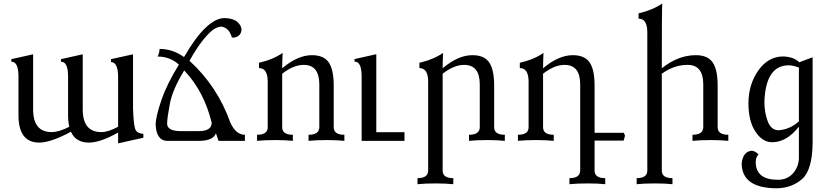

<svg xmlns="http://www.w3.org/2000/svg" viewBox="-20 -793 4674 1081"><path d="M645 14.2V-46.9Q545.9 9.8 480 9.8Q406.7 9.8 379.4 -51.3Q266.1 9.8 200.7 9.8Q84 9.8 84 -145V-361.3Q84 -445.3 45.4 -445.3H43.9V-460L166.5 -487.3V-176.8Q166.5 -49.3 271 -49.3Q311 -49.3 370.1 -79.1Q363.3 -107.4 363.3 -145V-361.3Q363.3 -445.3 324.7 -445.3H323.2V-460L445.8 -487.3V-176.8Q445.8 -49.3 550.3 -49.3Q590.3 -49.3 645 -79.6V-357.4Q645 -442.9 605.5 -443.4L605 -460L729 -487.3V-183.1Q731.9 -96.7 740.5 -68.8Q749 -41 787.1 -40V-17.6Z M1098.1 -54.7Q1171.4 -54.7 1171.9 -101.6Q1128.9 -278.8 1017.1 -396.5Q951.7 -289.6 936.5 -209.7Q921.4 -129.9 920.9 -97.2Q920.9 -54.7 999.5 -54.7ZM1358.9 0H1210.4L1195.8 -42.5Q1180.2 -1.5 1105.5 0H916Q860.8 -5.4 856.4 -89.4Q856.4 -135.7 888.7 -229.2Q920.9 -322.8 987.3 -429.2Q937.5 -474.6 867.7 -474.6Q878.4 -497.1 878.4 -517.6Q952.1 -517.6 1016.1 -471.7Q1143.1 -691.4 1245.1 -691.4Q1293.9 -689.5 1316.7 -669.4Q1339.4 -649.4 1339.8 -625Q1336.4 -587.4 1296.4 -581.1L1285.6 -582Q1269.5 -637.7 1226.6 -643.1Q1206.5 -643.1 1180.7 -626.5Q1117.7 -577.6 1046.9 -450.7Q1205.1 -306.2 1277.3 -101.6Q1308.6 -34.2 1358.9 -34.2Z M1918.9 0Q1878.4 -4.4 1819.3 -4.4Q1760.3 -4.4 1717.3 0V-34.2Q1777.3 -34.2 1777.8 -76.7V-317.9Q1777.8 -427.7 1689.9 -427.7Q1632.3 -427.7 1568.8 -377.9V-76.7Q1568.8 -34.2 1628.9 -34.2V0Q1588.4 -4.4 1529.3 -4.4Q1470.2 -4.4 1427.2 0V-34.2Q1487.3 -34.2 1487.3 -76.7V-334.5Q1486.8 -409.7 1438 -409.7V-439.5Q1518.1 -458 1571.3 -495.1Q1568.8 -448.7 1568.8 -408.7Q1656.2 -482.4 1736.3 -482.4Q1802.7 -482.4 1830.8 -441.7Q1858.9 -400.9 1858.9 -311.5V-76.7Q1858.9 -34.2 1918.9 -34.2Z M2257.3 0H2016.1V-361.8Q2016.1 -445.8 1977.5 -445.8H1976.1V-460.4L2098.6 -487.8V-48.8H2257.3Z M2532.2 244.1Q2491.7 239.7 2432.6 239.7Q2373.5 239.7 2330.6 244.1V210Q2390.6 210 2390.6 167.5V-334.5Q2390.1 -409.7 2341.3 -409.7V-439.5Q2421.4 -458 2474.6 -495.1Q2472.2 -448.7 2472.2 -408.7Q2559.6 -482.4 2639.6 -482.4Q2706.1 -482.4 2734.1 -441.7Q2762.2 -400.9 2762.2 -311.5V-76.7Q2762.2 -34.2 2822.3 -34.2V0Q2781.7 -4.4 2722.7 -4.4Q2663.6 -4.4 2620.6 0V-34.2Q2680.7 -34.2 2681.2 -76.7V-317.9Q2681.2 -427.7 2593.3 -427.7Q2535.6 -427.7 2472.2 -377.9V167.5Q2472.2 210 2532.2 210Z M3387.7 244.1Q3347.2 239.7 3288.1 239.7Q3229 239.7 3186 244.1V210Q3246.1 210 3246.6 167.5V-317.9Q3246.6 -427.7 3158.7 -427.7Q3101.1 -427.7 3037.6 -377.9V-76.7Q3037.6 -34.2 3097.7 -34.2V0Q3057.1 -4.4 2998 -4.4Q2939 -4.4 2896 0V-34.2Q2956.1 -34.2 2956.1 -76.7V-334.5Q2955.6 -409.7 2906.7 -409.7V-439.5Q2986.8 -458 3040 -495.1Q3037.6 -448.7 3037.6 -408.7Q3125 -482.4 3205.1 -482.4Q3271.5 -482.4 3299.6 -441.7Q3327.6 -400.9 3327.6 -311.5V167.5Q3327.6 210 3387.7 210ZM3491.2 -1.5H3310.1L3303.2 -18.6L3313 -45.4H3492.2L3499 -28.8Z M3766.1 244.1Q3725.6 239.7 3666.5 239.7Q3607.4 239.7 3564.5 244.1V210Q3624.5 210 3624.5 167.5V-612.8Q3624 -688 3575.2 -688V-717.8Q3655.3 -736.3 3708.5 -773.4Q3706.1 -727.1 3706.1 -408.7Q3798.3 -482.4 3897.9 -482.4Q3964.4 -482.4 3992.4 -441.7Q4020.5 -400.9 4020.5 -311.5V-76.7Q4020.5 -34.2 4080.6 -34.2V0Q4040 -4.4 3981 -4.4Q3921.9 -4.4 3878.9 0V-34.2Q3939 -34.2 3939.5 -76.7V-317.9Q3939.5 -427.7 3851.6 -427.7Q3774.4 -427.7 3706.1 -377.9V167.5Q3706.1 210 3766.1 210Z M4363.8 -59.6Q4428.7 -64.5 4478 -109.9V-412.6Q4443.8 -425.3 4420.4 -425.3Q4291.5 -425.3 4283.7 -220.7Q4283.7 -159.2 4302.7 -109.4Q4321.8 -59.6 4363.8 -59.6ZM4355 267.1Q4156.7 267.1 4155.8 126.5Q4163.6 60.1 4211.9 55.7Q4229.5 55.7 4250.5 76.2Q4234.9 92.3 4234.9 121.1Q4236.3 219.2 4359.4 219.2Q4411.6 219.2 4443.6 184.1Q4475.6 148.9 4478 100.1V-80.1Q4409.7 7.8 4326.7 7.8Q4272.9 7.8 4233.4 -51.5Q4193.8 -110.8 4193.8 -212.4Q4194.8 -319.3 4250.2 -397.2Q4305.7 -475.1 4389.2 -475.1Q4447.8 -473.6 4480.5 -442.4L4555.2 -470.7V11.2Q4553.7 163.6 4496.6 214.4Q4439.5 265.1 4355 267.1Z"/></svg>

Font: Kelvinch
Style: Regular
Weight: 400
Designer: Paul James MIller
Foundry: High-Logic / Made with FontCreator
Version: Version 3.30 September 23, 2016